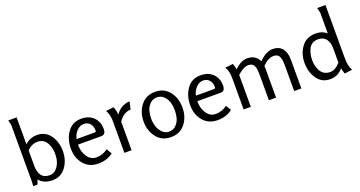

<svg xmlns="http://www.w3.org/2000/svg" viewBox="-43 -1417 3904 2085"><g transform="rotate(-20 1909.0 -374.5)"><path d="M68 -762H165V-452Q226 -507 305 -507Q403 -507 457.5 -430Q512 -353 512 -247.5Q512 -142 455 -64.5Q398 13 299.5 13Q201 13 147 -51L129 1H79L81 -34Q82 -46 82 -68V-704L76 -732Q74 -744 71 -752.5Q68 -761 68 -762ZM165 -381V-199Q165 -131 195 -90Q225 -49 290 -49Q337 -49 368 -84Q423 -143 423 -248Q423 -324 388.5 -380Q354 -436 286 -436Q218 -436 165 -381Z M818 -509Q905 -509 958 -457.5Q1011 -406 1011 -320Q1011 -256 960 -256H690V-246Q690 -174 728.5 -115.5Q767 -57 835 -57Q868 -57 904 -69.5Q940 -82 964 -103L1001 -43Q934 13 829.5 13Q725 13 663.5 -59.5Q602 -132 602 -241Q602 -350 658.5 -429.5Q715 -509 818 -509ZM696 -318H905Q916 -318 919 -322.5Q922 -327 922 -339Q922 -384 896 -415Q870 -446 824 -446Q778 -446 741.5 -406.5Q705 -367 696 -318Z M1101 -495 1191 -506Q1210 -461 1214 -413Q1241 -455 1284.5 -480.5Q1328 -506 1377 -506L1357 -418Q1276 -418 1216 -330V0H1133V-360Q1133 -448 1101 -495Z M1669.5 13Q1564 13 1504.5 -63.5Q1445 -140 1445 -247Q1445 -354 1505 -431.5Q1565 -509 1670 -509Q1775 -509 1834.5 -433Q1894 -357 1894 -248Q1894 -139 1834.5 -63Q1775 13 1669.5 13ZM1588.5 -413Q1556 -380 1544.5 -337.5Q1533 -295 1533 -249.5Q1533 -204 1546 -161Q1559 -118 1591.5 -84Q1624 -50 1671 -50Q1718 -50 1750.5 -83Q1783 -116 1794.5 -158.5Q1806 -201 1806 -248Q1806 -295 1794 -337.5Q1782 -380 1749.5 -413Q1717 -446 1669 -446Q1621 -446 1588.5 -413Z M2197 -509Q2284 -509 2337 -457.5Q2390 -406 2390 -320Q2390 -256 2339 -256H2069V-246Q2069 -174 2107.5 -115.5Q2146 -57 2214 -57Q2247 -57 2283 -69.5Q2319 -82 2343 -103L2380 -43Q2313 13 2208.5 13Q2104 13 2042.5 -59.5Q1981 -132 1981 -241Q1981 -350 2037.5 -429.5Q2094 -509 2197 -509ZM2075 -318H2284Q2295 -318 2298 -322.5Q2301 -327 2301 -339Q2301 -384 2275 -415Q2249 -446 2203 -446Q2157 -446 2120.5 -406.5Q2084 -367 2075 -318Z M2479 -494 2570 -504Q2585 -466 2589 -435Q2663 -509 2734 -509Q2832 -509 2871 -426Q2954 -509 3029 -509Q3104 -509 3141 -461.5Q3178 -414 3178 -332V0H3095V-305Q3095 -401 3057 -424Q3039 -435 3012 -435Q2952 -435 2884 -367Q2886 -345 2886 -332V0H2803V-305Q2803 -401 2765 -424Q2747 -435 2720 -435Q2676 -435 2621 -391L2594 -369V0H2511V-361Q2511 -444 2479 -494Z M3527 -508Q3602 -508 3652 -464V-703L3638 -762H3734V-143Q3734 -56 3765 -2L3677 9Q3662 -26 3658 -59Q3602 13 3507.5 13Q3413 13 3359 -64Q3305 -141 3305 -247.5Q3305 -354 3362.5 -431Q3420 -508 3527 -508ZM3536 -60Q3594 -60 3652 -126V-294Q3652 -358 3621.5 -399Q3591 -440 3529 -440Q3491 -440 3463.5 -423Q3436 -406 3422 -378Q3393 -321 3393 -246.5Q3393 -172 3428 -116Q3463 -60 3536 -60Z"/></g></svg>

Font: Rosario
Style: Regular
Weight: 400
Designer: Hector Gatti
Foundry: Omnibus-Type
Version: Version 1.002